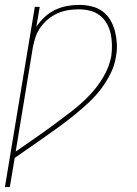

<svg xmlns="http://www.w3.org/2000/svg" viewBox="-40 -548 560 783"><path d="M-20 215 102 -520H122L108 -438Q122 -460 142 -478.5Q162 -497 185.5 -508Q209 -519 233.5 -523.5Q258 -528 283 -528Q309 -528 334 -522Q359 -516 378.5 -501.5Q398 -487 410.5 -465.5Q423 -444 429 -420Q435 -396 436.5 -370Q438 -344 433 -318Q428 -283 411.5 -249.5Q395 -216 372.5 -186Q350 -156 322 -130Q294 -104 264.5 -80Q235 -56 205 -34Q175 -12 143.5 10Q112 32 81 53.5Q50 75 20 96L0 215ZM24 70Q63 43 102 16Q141 -11 179 -39Q217 -67 254.5 -96Q292 -125 325 -159.5Q358 -194 382 -235Q406 -276 414 -320Q417 -343 416.5 -366.5Q416 -390 411 -412Q406 -434 395 -453Q384 -472 366.5 -485.5Q349 -499 326.5 -504.5Q304 -510 281 -510Q259 -510 237.5 -506.5Q216 -503 195.5 -494Q175 -485 157 -470.5Q139 -456 125.5 -437Q112 -418 105 -397Q98 -376 94 -355Z"/></svg>

Font: Iosevka Term Curly Th Obl
Style: Regular
Weight: 100
Italic angle: -9°
Designer: Belleve Invis
Foundry: Belleve Invis
Version: Version 32.3.0